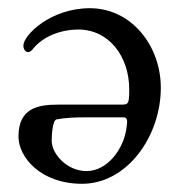

<svg xmlns="http://www.w3.org/2000/svg" viewBox="-20 -434 442 468"><path d="M180 14C290 14 372 -102 372 -220C372 -323 300 -414 199 -414C103 -414 37 -348 37 -323C37 -314 42 -307 49 -307C52 -307 55 -309 58 -312C84 -346 129 -362 171 -362C246 -362 295 -296 295 -216C295 -182 293 -179 277 -179H122C73 -179 25 -171 25 -101C25 -52 78 14 180 14ZM191 -17C143 -17 106 -59 106 -91C106 -98 107 -141 118 -143C139 -147 162 -148 191 -148H281C293 -148 290 -135 288 -120C281 -71 242 -17 191 -17Z"/></svg>

Font: EB Garamond
Style: Regular
Weight: 400
Designer: Georg Duffner and Octavio Pardo
Foundry: Georg Duffner
Version: Version 1.000;PS 001.000;hotconv 1.0.88;makeotf.lib2.5.64775